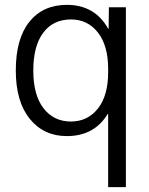

<svg xmlns="http://www.w3.org/2000/svg" viewBox="-20 -550 613 790"><path d="M255 10Q160 10 102.5 -61Q45 -132 45 -260Q45 -391 101 -460.5Q157 -530 255 -530Q370 -530 425 -432H427L428 -520H498V220H425V-81H423Q368 10 255 10ZM272 -50Q340 -50 382.5 -103Q425 -156 425 -253V-267Q425 -362 383 -416Q341 -470 272 -470Q199 -470 158 -415.5Q117 -361 117 -260Q117 -159 159 -104.5Q201 -50 272 -50Z"/></svg>

Font: Mplus 1p
Style: Regular
Weight: 400
Version: Version 1.061